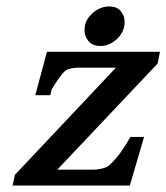

<svg xmlns="http://www.w3.org/2000/svg" viewBox="-20 -573 514 593"><path d="M291 -431Q265 -431 253 -446.5Q241 -462 241 -480Q241 -486 242 -493Q247 -517 269 -535Q291 -553 317 -553Q342 -553 353.5 -538Q365 -523 365 -506Q365 -500 364 -493Q359 -467 337 -449Q315 -431 291 -431ZM26 -33 338 -364H226Q194 -364 181 -354Q167 -342 139 -296Q139 -295 139 -293L136 -282Q135 -280 135 -279H89L125 -413H474L467 -377L157 -49H265Q279 -49 282 -50Q296 -52 305.5 -55.5Q315 -59 322 -67Q349 -91 383 -150H425L381 0H19Z"/></svg>

Font: New Athena Unicode
Style: Bold Italic
Weight: 700
Designer: J. Rusten 1997; rev. by R. Hancock 2001, 2002, rev. by D. Mastronarde 2002-2021
Foundry: Society for Classical Studies (formerly American Philological Association)
Version: Version 5.008